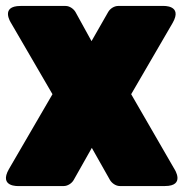

<svg xmlns="http://www.w3.org/2000/svg" viewBox="-52 -586 615 644"><path d="M255 -448 201 -546C195 -556 182 -566 168 -566H17C-53 -566 -15 -509 -15 -509L124 -270L-22 -19C-57 42 10 38 10 38H162C174 38 188 30 195 18L256 -90L317 18C323 28 336 38 350 38H501C571 38 533 -19 533 -19L388 -270L527 -509C562 -570 495 -566 495 -566H344C332 -566 318 -558 311 -546Z"/></svg>

Font: Asimov Print
Style: E
Weight: 500
Designer: Google
Version: Version 2.000980; 2014